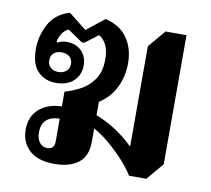

<svg xmlns="http://www.w3.org/2000/svg" viewBox="-68 -635 794 722"><g transform="rotate(10 329.5 -274.0)"><path d="M184 11Q120 11 87.5 -19Q55 -49 55 -98Q55 -147 87 -176Q119 -205 174 -207V-263Q202 -271 232 -286.5Q262 -302 283 -331.5Q304 -361 304 -409Q304 -444 293 -465Q282 -486 265 -495L215 -457H206L149 -496Q133 -489 123.5 -473Q114 -457 112 -443L116 -440Q122 -444 130.5 -446.5Q139 -449 151 -449Q185 -449 206.5 -428Q228 -407 228 -372Q228 -336 203.5 -313Q179 -290 136 -290Q94 -290 67 -317.5Q40 -345 40 -402Q40 -452 64 -497.5Q88 -543 143 -559L211 -505L279 -559Q335 -546 363 -506Q391 -466 391 -409Q391 -359 370 -316.5Q349 -274 308 -248V-197Q349 -181 385.5 -157Q422 -133 450 -105H453V-486L509 -552H589V-59L534 6H468Q450 -23 422.5 -52.5Q395 -82 365 -107Q335 -132 308 -146V-95Q308 -40 274.5 -14.5Q241 11 184 11ZM138 -332Q157 -332 168.5 -342.5Q180 -353 180 -370Q180 -387 168.5 -397Q157 -407 138 -407Q119 -407 108 -397Q97 -387 97 -370Q97 -353 108 -342.5Q119 -332 138 -332ZM147 -43Q174 -43 174 -73V-160Q143 -160 124.5 -144.5Q106 -129 106 -96Q106 -72 117 -57.5Q128 -43 147 -43Z"/></g></svg>

Font: Noto Serif Thai
Style: Bold
Weight: 700
Designer: Monotype Design Team
Foundry: Monotype Imaging Inc.
Version: Version 2.002; ttfautohint (v1.8.4.7-5d5b)